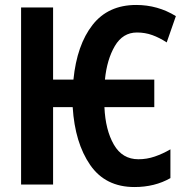

<svg xmlns="http://www.w3.org/2000/svg" viewBox="-20 -744 753 774"><path d="M667 -26V-142Q636 -124 604 -113Q572 -102 538 -102Q473 -102 439 -161Q405 -220 401 -312H602V-423H403Q411 -504 443 -558.5Q475 -613 532 -613Q565 -613 594 -602.5Q623 -592 652 -573L689 -679Q616 -724 529 -724Q416 -724 353 -643.5Q290 -563 276 -423H194V-714H65V0H194V-312H273Q282 -168 343.5 -79Q405 10 522 10Q604 10 667 -26Z"/></svg>

Font: Noto Sans UI Condensed
Style: Bold
Weight: 700
Width: 3
Designer: Monotype Design Team
Foundry: Monotype Imaging Inc.
Version: 1.001